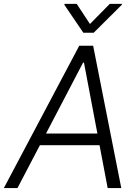

<svg xmlns="http://www.w3.org/2000/svg" viewBox="-37 -961 714 981"><path d="M524.1 -941.4 422.6 -838.4 354.8 -941.4H292.6L291.9 -936.4L388.8 -793.7H441.8L585.2 -936.4L586.3 -941.4ZM367.9 -727.3 -17.4 0H52.2L166.9 -219.1H471.6L513.1 0H582.7L438.9 -727.3ZM198.2 -278.8 387.4 -641H392L460.6 -278.8Z"/></svg>

Font: TID UI Light
Style: Italic
Weight: 300
Italic angle: -9.39999°
Designer: The TID Project Authors
Foundry: Bakken & Bæck
Version: Version 1.001;hotconv 1.0.109;makeotfexe 2.5.65596